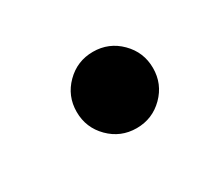

<svg xmlns="http://www.w3.org/2000/svg" viewBox="-42 -395 254 231"><g transform="rotate(-30 84.5 -280.0)"><path d="M98 -333Q120 -333 135.5 -317.5Q151 -302 151 -280Q151 -258 135.5 -242.5Q120 -227 98 -227Q76 -227 60.5 -242.5Q45 -258 45 -280Q45 -302 60.5 -317.5Q76 -333 98 -333Z"/></g></svg>

Font: Arapey
Style: Italic
Weight: 400
Italic angle: -12°
Designer: Eduardo Rodriguez Tunni
Foundry: Eduardo Rodriguez Tunni
Version: Version 3.000